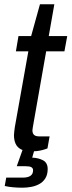

<svg xmlns="http://www.w3.org/2000/svg" viewBox="-20 -694 333 894"><path d="M127 11Q96 11 78 1.5Q60 -8 52.5 -25Q45 -42 45 -65Q45 -73 46.5 -82.5Q48 -92 49 -102L112 -455H54L66 -526H125L166 -674H233L207 -526H293L280 -455H195L135 -114Q134 -109 132.5 -99.5Q131 -90 131 -87Q131 -73 138.5 -66Q146 -59 162 -59H211L201 -3Q191 1 178 4.5Q165 8 151.5 9.5Q138 11 127 11ZM84 180Q62 180 40.5 178Q19 176 2 172L9 133H86Q110 133 122 124.5Q134 116 134 99Q134 89 126 84.5Q118 80 100 80H58L91 -13H145L130 40Q159 41 180.5 52.5Q202 64 202 93Q202 119 191 136.5Q180 154 162 163.5Q144 173 123.5 176.5Q103 180 84 180Z"/></svg>

Font: Archivo SemiCondensed
Style: Italic
Weight: 400
Width: 4
Italic angle: -10°
Designer: Hector Gatti
Foundry: Omnibus-Type
Version: Version 2.001